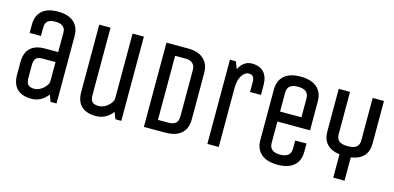

<svg xmlns="http://www.w3.org/2000/svg" viewBox="-66 -1073 3030 1475"><g transform="rotate(15 1449.5 -335.0)"><path d="M330.1 -151.9V-305.2H224.1Q188.5 -305.2 174.3 -288.3Q160.2 -271.5 160.2 -234.9V-134.8Q160.2 -98.1 174.3 -81.5Q188.5 -64.9 224.1 -64.9Q261.2 -64.9 294.9 -94.2Q330.1 -126.5 330.1 -151.9ZM419.9 0H373L352.1 -53.2Q329.6 -21.5 295.9 -3.2Q262.2 15.1 224.1 15.1Q147.9 15.1 108.9 -22.7Q69.8 -60.5 69.8 -134.8V-234.9Q69.8 -309.1 108.9 -346.9Q147.9 -384.8 224.1 -384.8H330.1V-539.1Q330.1 -605 249 -605Q208 -605 189 -588.6Q169.9 -572.3 169.9 -539.1V-470.2H80.1V-535.2Q80.1 -607.4 123 -646.2Q166 -685.1 249 -685.1Q332 -685.1 376 -646.2Q419.9 -607.4 419.9 -535.2Z M935.1 0H888.2L867.2 -53.2Q843.8 -21 809.8 -2.9Q775.9 15.1 736.8 15.1Q659.7 15.1 619.9 -22.7Q580.1 -60.5 580.1 -134.8V-669.9H669.9V-134.8Q669.9 -98.1 684.6 -81.5Q699.2 -64.9 736.8 -64.9Q776.9 -64.9 811 -96.2Q845.2 -127.4 845.2 -154.8V-669.9H935.1Z M1364.7 -149.9V-520Q1364.7 -553.7 1344.7 -571.8Q1324.7 -589.8 1286.1 -589.8H1205.1V-80.1H1286.1Q1327.1 -80.1 1345.9 -97.2Q1364.7 -114.3 1364.7 -149.9ZM1286.1 0H1114.7V-669.9H1286.1Q1367.2 -669.9 1411.1 -630.6Q1455.1 -591.3 1455.1 -520V-149.9Q1455.1 -77.6 1411.4 -38.8Q1367.7 0 1286.1 0Z M1919.9 -470.2H1833V-548.8Q1833 -578.1 1821.8 -591.6Q1810.5 -605 1787.6 -605Q1757.8 -605 1733.9 -568.8Q1710 -532.7 1710 -466.8V0H1619.6V-669.9H1667L1689 -612.8Q1725.1 -685.1 1791 -685.1Q1854.5 -685.1 1887.2 -649.4Q1919.9 -613.8 1919.9 -544.9Z M2264.6 -384.8V-535.2Q2264.6 -605 2179.7 -605Q2094.7 -605 2094.7 -535.2V-384.8ZM2004.9 -134.8V-535.2Q2004.9 -607.4 2049.6 -646.2Q2094.2 -685.1 2178.7 -685.1Q2263.2 -685.1 2308.8 -646.2Q2354.5 -607.4 2354.5 -535.2V-305.2H2094.7V-134.8Q2094.7 -64.9 2179.7 -64.9Q2264.6 -64.9 2264.6 -134.8V-200.2H2354.5V-134.8Q2354.5 -62.5 2309.8 -23.7Q2265.1 15.1 2180.7 15.1Q2096.2 15.1 2050.5 -23.7Q2004.9 -62.5 2004.9 -134.8Z M2710.4 -185.1V0H2620.6V-185.1Q2484.9 -205.1 2484.9 -332V-669.9H2574.7V-332Q2574.7 -296.9 2596.2 -279.5Q2617.7 -262.2 2664.6 -262.2Q2711.9 -262.2 2733.4 -279.5Q2754.9 -296.9 2754.9 -332V-669.9H2844.7V-332Q2844.7 -205.1 2710.4 -185.1Z"/></g></svg>

Font: Unica One
Style: Bold
Weight: 400
Designer: Eduardo Rodriguez Tunni
Foundry: Eduardo Rodriguez Tunni
Version: Version 1.001